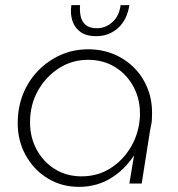

<svg xmlns="http://www.w3.org/2000/svg" viewBox="-20 -715 693 748"><path d="M288 13Q220 13 166 -20Q112 -53 80.5 -109.5Q49 -166 49 -235Q49 -297 70 -349Q91 -401 129 -440Q167 -479 216.5 -501Q266 -523 324 -523Q377 -523 423 -504Q469 -485 503.5 -450Q538 -415 556.5 -366.5Q575 -318 572 -259Q572 -246 570 -233.5Q568 -221 565 -209L532 0H484L502 -108H501Q465 -53 410.5 -20Q356 13 288 13ZM298 -28Q360 -28 409.5 -59Q459 -90 490 -142.5Q521 -195 525 -259Q528 -323 502 -373.5Q476 -424 429.5 -453Q383 -482 323 -482Q261 -482 210 -449.5Q159 -417 128 -362Q97 -307 97 -238Q97 -179 123.5 -131Q150 -83 195 -55.5Q240 -28 298 -28ZM354 -574Q318 -574 295 -589.5Q272 -605 262.5 -632.5Q253 -660 258 -695H292Q290 -674 294 -653Q298 -632 313 -618.5Q328 -605 357 -605Q391 -605 417.5 -628.5Q444 -652 450 -695H484Q475 -637 439.5 -605.5Q404 -574 354 -574Z"/></svg>

Font: MuseoModerno Thin ExtraLight
Style: Italic
Weight: 250
Italic angle: -9°
Version: Version 1.003